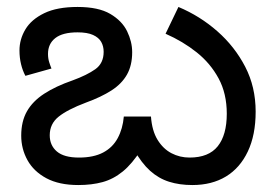

<svg xmlns="http://www.w3.org/2000/svg" viewBox="-20 -520 790 552"><path d="M533 12Q496 12 466 2.5Q436 -7 411.5 -29Q387 -51 365 -90H386Q360 -49 333 -27Q306 -5 275 3.5Q244 12 205 12Q150 12 113.5 -7.5Q77 -27 59 -59.5Q41 -92 41 -130Q41 -171 57.5 -200Q74 -229 107 -250.5Q140 -272 189 -289Q230 -304 254 -321Q278 -338 278 -371Q278 -387 271 -399.5Q264 -412 247.5 -419.5Q231 -427 203 -427Q160 -427 139 -410.5Q118 -394 118 -365Q118 -352 121.5 -341Q125 -330 128 -323L53 -302Q45 -317 40.5 -335.5Q36 -354 36 -375Q36 -407 53 -435.5Q70 -464 107 -482Q144 -500 203 -500Q263 -500 297 -480Q331 -460 345.5 -430Q360 -400 360 -370Q360 -332 345 -305.5Q330 -279 300.5 -260Q271 -241 227 -225Q174 -205 148.5 -184.5Q123 -164 123 -131Q123 -102 143.5 -84.5Q164 -67 207 -67Q249 -67 276.5 -81.5Q304 -96 318.5 -123Q333 -150 336 -185H414Q417 -144 433 -118Q449 -92 473 -79.5Q497 -67 525 -67Q580 -67 606 -99.5Q632 -132 632 -193Q632 -251 608.5 -294.5Q585 -338 545.5 -369.5Q506 -401 456 -423L493 -500Q555 -474 605 -430Q655 -386 685 -328Q715 -270 715 -199Q715 -132 692.5 -84.5Q670 -37 629.5 -12.5Q589 12 533 12Z"/></svg>

Font: ltelugu15
Style: Book
Weight: 400
Designer: Jelle Bosma - Monotype Design Team
Foundry: Monotype Imaging Inc.
Version: Version 2.003